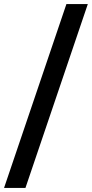

<svg xmlns="http://www.w3.org/2000/svg" viewBox="-20 -721 455 951"><path d="M415 -701 106 210H0L309 -701Z"/></svg>

Font: LT Museum
Style: Bold
Weight: 700
Designer: Daniel Lyons
Foundry: LyonsType
Version: Version 1.010